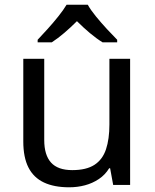

<svg xmlns="http://www.w3.org/2000/svg" viewBox="-20 -786 658 816"><path d="M533 -536V0H461L448 -71H444Q427 -43 400 -25Q373 -7 341 1.5Q309 10 274 10Q210 10 166.5 -10.5Q123 -31 101 -74Q79 -117 79 -185V-536H168V-191Q168 -127 197 -95Q226 -63 287 -63Q347 -63 381.5 -85.5Q416 -108 430.5 -151.5Q445 -195 445 -257V-536ZM353 -766Q365 -744 387.5 -716.5Q410 -689 434.5 -662.5Q459 -636 478 -617V-606H416Q390 -622 362 -645.5Q334 -669 307 -696Q280 -669 253 -646Q226 -623 200 -606H140V-617Q159 -637 182.5 -663Q206 -689 228 -716.5Q250 -744 263 -766Z"/></svg>

Font: Noto Sans Malayalam
Style: Regular
Weight: 400
Designer: Jelle Bosma - Monotype Design Team
Foundry: Monotype Imaging Inc.
Version: Version 2.103